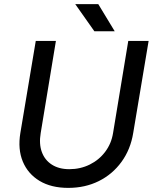

<svg xmlns="http://www.w3.org/2000/svg" viewBox="-20 -899 746 934"><path d="M312 15Q229 15 172.5 -19Q116 -53 91 -113Q66 -173 79 -252H178Q169 -199 183.5 -159.5Q198 -120 232.5 -98Q267 -76 317 -76Q371 -76 416.5 -98.5Q462 -121 492 -161Q522 -201 530 -252H628Q615 -172 571 -111.5Q527 -51 460.5 -18Q394 15 312 15ZM79 -252 154 -700H252L178 -252ZM530 -252 604 -700H703L628 -252ZM439 -747 346 -879H458L538 -747Z"/></svg>

Font: Figtree Light Medium
Style: Italic
Weight: 500
Italic angle: -9.5°
Version: Version 2.000